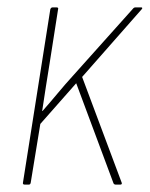

<svg xmlns="http://www.w3.org/2000/svg" viewBox="-20 -499 405 519"><path d="M47 0Q41 0 42 -5L116 -474Q118 -479 122 -479H133Q135 -479 136.5 -478Q138 -477 137 -474L114 -327Q109 -295 104 -264.5Q99 -234 94 -199H95Q117 -224 136.5 -247.5Q156 -271 177 -294L339 -475Q342 -479 346 -479H362Q364 -479 364.5 -477.5Q365 -476 363 -474L202 -291L309 -5Q310 -2 308.5 -1Q307 0 305 0H292Q289 0 287 -3L186 -274L89 -164L63 -5Q62 0 58 0Z"/></svg>

Font: Sofia Sans Condensed Thin
Style: Italic
Weight: 250
Italic angle: -9°
Version: Version 4.100